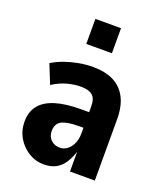

<svg xmlns="http://www.w3.org/2000/svg" viewBox="-136 -814 775 915"><g transform="rotate(20 251.0 -357.0)"><path d="M193 11Q153 11 117.5 -10.5Q82 -32 60.5 -68.5Q39 -105 39 -150Q39 -200 65 -232.5Q91 -265 143 -281Q195 -297 272 -297H328V-218H293Q261 -218 239 -214.5Q217 -211 203 -203.5Q189 -196 182.5 -183Q176 -170 176 -152Q176 -124 194 -107Q212 -90 239 -90Q258 -90 275 -102Q292 -114 302.5 -136.5Q313 -159 313 -188V-327Q313 -366 294 -382Q275 -398 235 -398Q203 -398 167 -388.5Q131 -379 94 -355L55 -452Q85 -470 118 -481.5Q151 -493 186.5 -499.5Q222 -506 259 -506Q320 -506 362.5 -484.5Q405 -463 427.5 -419.5Q450 -376 450 -309V0H324V-100Q313 -66 296 -40.5Q279 -15 254 -2Q229 11 193 11ZM189 -598V-725H319V-598Z"/></g></svg>

Font: Nunito Sans 10pt Condensed ExtraBold
Style: Regular
Weight: 800
Width: 3
Designer: Vernon Adams
Foundry: Vernon Adams
Version: Version 3.101;gftools[0.9.27]